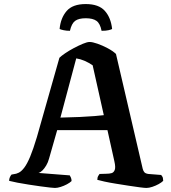

<svg xmlns="http://www.w3.org/2000/svg" viewBox="-20 -927 845 947"><path d="M251 0Q246 0 226.5 -2Q207 -4 179 -8Q151 -12 121.5 -16.5Q92 -21 66 -26Q40 -31 25 -35Q25 -45 29 -53.5Q33 -62 37 -66L48 -68Q60 -69 73 -75.5Q86 -82 100 -100.5Q114 -119 129 -155Q144 -191 162 -251L273 -642Q282 -651 301 -664Q320 -677 343.5 -689.5Q367 -702 388.5 -711Q410 -720 422 -720Q436 -720 460.5 -711.5Q485 -703 510.5 -689.5Q536 -676 552 -661L684 -94Q687 -83 692.5 -77Q698 -71 712 -69L775 -64Q778 -59 781 -55.5Q784 -52 785 -35Q777 -27 762.5 -19Q748 -11 731.5 -5.5Q715 0 702 0Q694 0 670 -3Q646 -6 614.5 -11Q583 -16 551.5 -21Q520 -26 495 -31.5Q470 -37 460 -40Q460 -52 465 -60Q470 -68 471 -69L504 -70Q519 -70 530 -73Q541 -76 546 -89Q551 -102 544 -132L510 -285H262L222 -145Q217 -126 208 -111Q199 -96 189.5 -86.5Q180 -77 170 -74L324 -62Q326 -59 329.5 -51.5Q333 -44 333 -34Q325 -26 310 -18Q295 -10 279 -5Q263 0 251 0ZM278 -347Q331 -348 373.5 -350Q416 -352 446.5 -354.5Q477 -357 492 -359L437 -605Q416 -619 396 -627.5Q376 -636 356 -639ZM403 -907Q467 -907 497 -873.5Q527 -840 533 -784Q528 -781 515 -778Q502 -775 481 -775Q474 -811 456 -824Q438 -837 403 -837Q368 -837 350.5 -824Q333 -811 325 -775Q308 -775 294 -778Q280 -781 274 -784Q279 -838 308.5 -872.5Q338 -907 403 -907Z"/></svg>

Font: Texturina Medium 12pt SemiBold
Style: Regular
Weight: 600
Version: Version 1.002